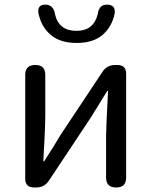

<svg xmlns="http://www.w3.org/2000/svg" viewBox="-20 -831 671 851"><path d="M539.1 -503.9V-43.9Q539.1 0 495.1 0Q450.2 0 450.2 -43.9V-226.6Q450.2 -267.6 459 -427.7H455.1Q403.3 -344.7 382.8 -310.5L197.3 -31.2Q177.7 0 139.6 0H130.9Q91.8 0 91.8 -39.1V-499Q91.8 -543 136.7 -543Q180.7 -543 180.7 -499V-316.4Q180.7 -283.2 176.8 -205.6Q172.9 -127.9 171.9 -116.2H175.8Q218.8 -182.6 248 -232.4L433.6 -511.7Q453.1 -543 491.2 -543H500Q539.1 -543 539.1 -503.9ZM319.3 -640.6Q248 -640.6 205.6 -675.8Q163.1 -710.9 150.4 -772.5Q144.5 -810.5 181.6 -810.5Q199.2 -810.5 210.4 -798.8Q221.7 -787.1 223.6 -768.6Q240.2 -694.3 319.3 -694.3Q394.5 -694.3 413.1 -767.6Q418 -810.5 454.1 -810.5Q493.2 -810.5 488.3 -771.5Q476.6 -712.9 435.1 -676.8Q393.6 -640.6 319.3 -640.6Z"/></svg>

Font: GenSenMaruGothic TW TTF Regular
Style: Regular
Weight: 400
Version: Version 1.301